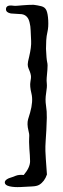

<svg xmlns="http://www.w3.org/2000/svg" viewBox="-20 -771 262 801"><path d="M79.1 -41Q105.5 -72.3 105.5 -98.6Q105.5 -110.4 104.5 -123.5Q103.5 -136.7 102.5 -150.4Q100.6 -184.6 101.6 -194.8Q102.5 -205.1 101.6 -212.4Q100.6 -219.7 98.6 -226.6Q91.8 -253.9 97.2 -273.4Q102.5 -293 105.5 -300.8Q119.1 -348.6 111.3 -380.4Q103.5 -412.1 106.9 -429.7Q110.4 -447.3 108.9 -456.1Q107.4 -464.8 104.5 -472.2Q101.6 -479.5 98.6 -486.8Q95.7 -494.1 95.7 -502.9Q95.7 -511.7 101.6 -534.2Q111.3 -575.2 109.9 -600.1Q108.4 -625 107.9 -643.6Q107.4 -662.1 103.5 -676.8Q96.7 -708 70.3 -711.9Q58.6 -712.9 46.9 -713.4Q35.2 -713.9 25.4 -714.8Q4.9 -718.8 4.9 -732.4Q4.9 -752 36.1 -747.1Q42 -746.1 52.7 -747.1Q63.5 -748 75.2 -749Q98.6 -751 120.1 -751Q136.7 -749 152.3 -745.1Q168 -741.2 173.8 -727.5Q179.7 -713.9 181.2 -686Q182.6 -658.2 178.2 -639.2Q173.8 -620.1 172.9 -602.5Q171.9 -585 171.9 -567.4Q173.8 -524.4 176.8 -511.7Q179.7 -501 177.7 -479.5L174.8 -446.3Q173.8 -434.6 175.3 -421.9Q176.8 -409.2 172.4 -382.3Q168 -355.5 171.9 -331.1Q175.8 -306.6 175.3 -279.8Q174.8 -252.9 173.3 -227.5Q171.9 -202.1 170.4 -181.2Q168.9 -160.2 169.4 -141.1Q169.9 -122.1 175.8 -43Q166 -13.7 143.6 0Q133.8 5.9 113.3 6.8Q92.8 7.8 65.9 9.3Q39.1 10.7 20 6.3Q1 2 0 -8.8Q-1 -19.5 16.6 -27.3Q32.2 -32.2 45.4 -37.6Q58.6 -43 79.1 -41Z"/></svg>

Font: Creepster
Style: Regular
Weight: 400
Designer: Font Diner, Inc
Foundry: Font Diner, Inc
Version: Version 1.002